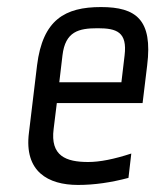

<svg xmlns="http://www.w3.org/2000/svg" viewBox="-20 -514 441 544"><path d="M266 -494C164 -494 101 -458 85 -329L62 -138C48 -28 116 10 201 10C248 10 295 3 344 -10L352 -79C303 -63 263 -55 230 -55C167 -55 122 -72 132 -149L141 -222H384L397 -329C413 -458 366 -494 266 -494ZM257 -434C311 -434 341 -423 333 -357L324 -281H148L157 -357C165 -425 203 -434 257 -434Z"/></svg>

Font: Gamestation Condensed
Style: Italic
Weight: 400
Width: 3
Designer: Jonas Hecksher
Foundry: Jonas Hecksher, Playtypeª, e-types AS
Version: Version 1.003